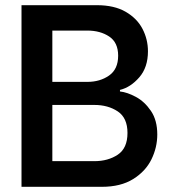

<svg xmlns="http://www.w3.org/2000/svg" viewBox="-20 -720 664 741"><path d="M63 -700H354Q421 -700 465 -674.5Q509 -649 530 -608.5Q551 -568 551 -522Q551 -460 517.5 -421.5Q484 -383 443 -373V-367Q471 -364 504.5 -346Q538 -328 562.5 -292Q587 -256 587 -201Q587 -151 564.5 -105Q542 -59 494 -29Q446 1 373 1H63ZM317 -404Q366 -404 401 -428.5Q436 -453 436 -505Q436 -556 401.5 -579Q367 -602 317 -602H182V-404ZM344 -98Q397 -98 434.5 -123Q472 -148 472 -207Q472 -265 434.5 -290Q397 -315 344 -315H182V-98Z"/></svg>

Font: Be Vietnam SemiBold
Style: Regular
Weight: 600
Designer: Gabriel Lam
Foundry: TypeRant
Version: Version 4.000